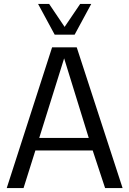

<svg xmlns="http://www.w3.org/2000/svg" viewBox="-20 -955 657 975"><path d="M14.2 0 244.6 -714.8H369.6L602.5 0H513.7L450.7 -190.9H159.7L99.6 0ZM179.2 -254.4H430.7L305.7 -658.7ZM257.8 -778.8 173.3 -935.1H229.5L308.1 -818.4L387.2 -935.1H443.4L358.9 -778.8Z"/></svg>

Font: Pontano Sans
Style: Regular
Weight: 400
Designer: Vernon Adams
Foundry: Vernon Adams
Version: Version 2.001